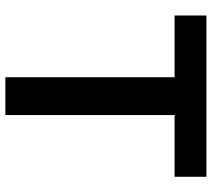

<svg xmlns="http://www.w3.org/2000/svg" viewBox="-56 -714 773 700"><g transform="rotate(90 330.0 -363.5)"><path d="M624 -730V-614H399V3H261V-614H36V-730Z"/></g></svg>

Font: Sinter Bold
Style: Regular
Weight: 700
Foundry: Adobe & rsms
Version: Version 1.000